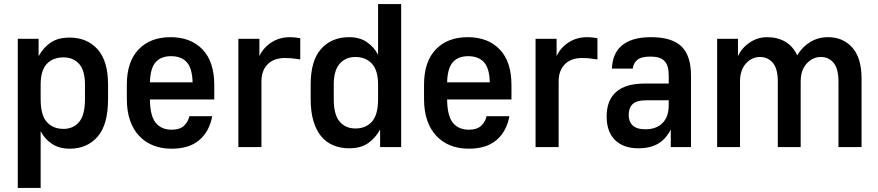

<svg xmlns="http://www.w3.org/2000/svg" viewBox="-20 -720 4299 940"><path d="M67 -530H169V-445Q192 -487 228 -511.5Q264 -536 321 -536Q406 -536 457.5 -479Q509 -422 509 -306V-235Q509 -109 457.5 -50.5Q406 8 321 8Q270 8 234 -16Q198 -40 179 -78V200H67ZM291 -89Q339 -89 367.5 -123Q396 -157 396 -235V-306Q396 -375 367.5 -407Q339 -439 291 -439Q239 -439 209 -407Q179 -375 179 -306V-235Q179 -157 209 -123Q239 -89 291 -89Z M820 8Q770 8 730 -8Q690 -24 661 -55Q632 -86 616.5 -131Q601 -176 601 -235V-306Q601 -418 658.5 -478Q716 -538 815 -538Q914 -538 971.5 -478Q1029 -418 1029 -304V-233H714Q715 -151 743 -118Q771 -85 820 -85Q861 -85 881.5 -105Q902 -125 907 -151H1019Q1005 -76 955.5 -34Q906 8 820 8ZM817 -445Q769 -445 742.5 -416Q716 -387 714 -317H923Q921 -387 894 -416Q867 -445 817 -445Z M1147 -530H1250V-445Q1268 -485 1307.5 -511.5Q1347 -538 1401 -538Q1412 -538 1420.5 -537Q1429 -536 1436 -535Q1444 -534 1450 -533V-429Q1439 -430 1428 -432Q1417 -434 1404 -435Q1391 -436 1375 -436Q1321 -436 1290.5 -405.5Q1260 -375 1260 -321V0H1147Z M1689 6Q1647 6 1612 -8.5Q1577 -23 1552.5 -52.5Q1528 -82 1514.5 -127.5Q1501 -173 1501 -235V-306Q1501 -424 1552.5 -481Q1604 -538 1689 -538Q1741 -538 1776 -514Q1811 -490 1831 -452V-700H1944V0H1841V-86Q1818 -44 1782 -19Q1746 6 1689 6ZM1720 -91Q1771 -91 1801 -124.5Q1831 -158 1831 -235V-306Q1831 -375 1801 -408Q1771 -441 1720 -441Q1672 -441 1643 -408Q1614 -375 1614 -306V-235Q1614 -158 1643 -124.5Q1672 -91 1720 -91Z M2275 8Q2225 8 2185 -8Q2145 -24 2116 -55Q2087 -86 2071.5 -131Q2056 -176 2056 -235V-306Q2056 -418 2113.5 -478Q2171 -538 2270 -538Q2369 -538 2426.5 -478Q2484 -418 2484 -304V-233H2169Q2170 -151 2198 -118Q2226 -85 2275 -85Q2316 -85 2336.5 -105Q2357 -125 2362 -151H2474Q2460 -76 2410.5 -34Q2361 8 2275 8ZM2272 -445Q2224 -445 2197.5 -416Q2171 -387 2169 -317H2378Q2376 -387 2349 -416Q2322 -445 2272 -445Z M2602 -530H2705V-445Q2723 -485 2762.5 -511.5Q2802 -538 2856 -538Q2867 -538 2875.5 -537Q2884 -536 2891 -535Q2899 -534 2905 -533V-429Q2894 -430 2883 -432Q2872 -434 2859 -435Q2846 -436 2830 -436Q2776 -436 2745.5 -405.5Q2715 -375 2715 -321V0H2602Z M3105 6Q3032 6 2991 -34.5Q2950 -75 2950 -150Q2950 -228 2996 -269.5Q3042 -311 3137 -311H3254V-351Q3254 -400 3233 -421.5Q3212 -443 3165 -443Q3118 -443 3099 -426Q3080 -409 3078 -384H2976Q2977 -419 2988.5 -447.5Q3000 -476 3023 -496Q3046 -516 3081.5 -527Q3117 -538 3167 -538Q3270 -538 3316.5 -492.5Q3363 -447 3363 -351V0H3264V-86Q3255 -68 3242 -51.5Q3229 -35 3210.5 -22Q3192 -9 3166 -1.5Q3140 6 3105 6ZM3139 -87Q3193 -87 3223.5 -117.5Q3254 -148 3254 -205V-229H3146Q3097 -229 3077.5 -210.5Q3058 -192 3058 -156Q3058 -124 3078 -105.5Q3098 -87 3139 -87Z M3491 -530H3593V-445Q3611 -485 3650 -511.5Q3689 -538 3736 -538Q3787 -538 3825 -515.5Q3863 -493 3883 -449Q3908 -491 3947 -514.5Q3986 -538 4034 -538Q4107 -538 4152.5 -487.5Q4198 -437 4198 -335V0H4085V-321Q4085 -384 4061 -412.5Q4037 -441 3999 -441Q3959 -441 3929.5 -409Q3900 -377 3900 -321V0H3788V-321Q3788 -384 3763.5 -412.5Q3739 -441 3701 -441Q3661 -441 3632 -409Q3603 -377 3603 -321V0H3491Z"/></svg>

Font: Golos UI Medium
Style: Regular
Weight: 500
Designer: A.Korolkova, Vitaly Kuzmin
Foundry: ParaType Ltd
Version: Version 2.000